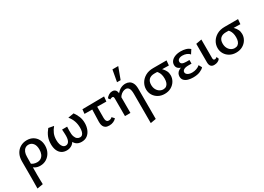

<svg xmlns="http://www.w3.org/2000/svg" viewBox="-9 -1672 4022 2923"><g transform="rotate(-30 2002.0 -211.0)"><path d="M50 289Q51 227 51.5 165.5Q52 104 52 44Q52 -16 52 -74.5Q52 -133 52 -189Q52 -263 81 -317Q110 -371 160.5 -400.5Q211 -430 274 -430Q336 -430 381.5 -403Q427 -376 452.5 -329Q478 -282 478 -220Q478 -155 450 -102.5Q422 -50 373.5 -19.5Q325 11 263 11Q213 11 174.5 -10Q136 -31 119 -66L144 -97Q160 -78 189 -68.5Q218 -59 246 -59Q288 -59 316 -78Q344 -97 358.5 -131.5Q373 -166 373 -212Q373 -283 342 -320.5Q311 -358 263 -358Q229 -358 204.5 -340Q180 -322 166.5 -289Q153 -256 153 -208Q152 -137 151.5 -81Q151 -25 150.5 21Q150 67 150 108Q150 149 151 188.5Q152 228 153 272Z M729 11Q677 11 640 -13.5Q603 -38 583.5 -83.5Q564 -129 564 -193Q564 -265 587 -320Q610 -375 653 -427L746 -410Q708 -366 687.5 -317Q667 -268 667 -205Q667 -165 676.5 -132Q686 -99 705 -80Q724 -61 752 -61Q791 -61 811.5 -101Q832 -141 827 -228L823 -301H912L909 -233Q907 -166 920 -129Q933 -92 955.5 -76.5Q978 -61 1001 -61Q1028 -61 1044 -77.5Q1060 -94 1067.5 -122.5Q1075 -151 1075 -188Q1075 -253 1055.5 -308Q1036 -363 996 -410L1098 -427Q1129 -384 1151 -332.5Q1173 -281 1173 -213Q1173 -155 1152.5 -103Q1132 -51 1091.5 -20Q1051 11 990 11Q930 11 893 -22.5Q856 -56 848 -112H885Q867 -48 825 -18.5Q783 11 729 11Z M1238 -337 1246 -414 1629 -418 1620 -333ZM1367 -121 1376 -410H1460L1459 -137Q1459 -125 1462 -107.5Q1465 -90 1476 -77Q1487 -64 1511 -64Q1526 -64 1542 -70Q1558 -76 1569 -89L1606 -48Q1587 -25 1554 -9.5Q1521 6 1479 6Q1439 6 1416 -7.5Q1393 -21 1382.5 -42.5Q1372 -64 1369.5 -85Q1367 -106 1367 -121Z M2042 289V-224Q2042 -294 2023 -323Q2004 -352 1970 -352Q1944 -352 1917 -339Q1890 -326 1867.5 -300Q1845 -274 1832 -234L1792 -251Q1819 -309 1851.5 -347.5Q1884 -386 1923 -405.5Q1962 -425 2006 -425Q2043 -425 2073 -408.5Q2103 -392 2121 -355.5Q2139 -319 2139 -259V272ZM1755 0V-310Q1755 -319 1753 -327.5Q1751 -336 1745.5 -341Q1740 -346 1731 -346Q1719 -346 1708.5 -342Q1698 -338 1689 -331L1665 -364Q1686 -391 1714 -408Q1742 -425 1774 -425Q1801 -425 1818 -413.5Q1835 -402 1843 -382Q1851 -362 1851 -334V0ZM1908 -507 1945 -711H2047L1971 -507Z M2450 11Q2388 11 2339.5 -16Q2291 -43 2263.5 -89Q2236 -135 2236 -191Q2236 -250 2266.5 -301.5Q2297 -353 2354 -385.5Q2411 -418 2492 -418H2727L2719 -333Q2657 -334 2597.5 -335.5Q2538 -337 2468 -337Q2404 -337 2370.5 -305Q2337 -273 2337 -212Q2337 -166 2354.5 -132Q2372 -98 2401.5 -79Q2431 -60 2466 -60Q2498 -60 2520 -76Q2542 -92 2553 -122Q2564 -152 2564 -194Q2564 -235 2555 -265.5Q2546 -296 2530 -318.5Q2514 -341 2492 -357L2567 -366Q2589 -349 2612.5 -324Q2636 -299 2652.5 -266.5Q2669 -234 2669 -191Q2669 -138 2641.5 -91.5Q2614 -45 2565 -17Q2516 11 2450 11Z M2950 11Q2904 11 2863.5 -0.5Q2823 -12 2798.5 -37.5Q2774 -63 2774 -104Q2774 -164 2825.5 -196Q2877 -228 2966 -228V-196Q2918 -196 2878.5 -206Q2839 -216 2814.5 -238.5Q2790 -261 2790 -300Q2790 -338 2813.5 -367Q2837 -396 2880 -413Q2923 -430 2981 -430Q3028 -430 3069 -418.5Q3110 -407 3140 -379L3095 -309Q3077 -334 3043 -347.5Q3009 -361 2971 -361Q2945 -361 2925.5 -354Q2906 -347 2895 -334.5Q2884 -322 2884 -302Q2884 -275 2907.5 -262Q2931 -249 2978 -249H3032V-185H2978Q2923 -185 2896 -168.5Q2869 -152 2869 -126Q2869 -108 2882 -93.5Q2895 -79 2918.5 -70.5Q2942 -62 2974 -62Q3015 -62 3051.5 -75Q3088 -88 3113 -111L3143 -57Q3123 -32 3074 -10.5Q3025 11 2950 11Z M3323 6Q3284 6 3264.5 -17Q3245 -40 3245 -84V-410L3345 -428V-100Q3345 -82 3351.5 -73Q3358 -64 3373 -64Q3383 -64 3393.5 -69Q3404 -74 3412 -82L3428 -42Q3414 -21 3386.5 -7.5Q3359 6 3323 6Z M3707 11Q3645 11 3596.5 -16Q3548 -43 3520.5 -89Q3493 -135 3493 -191Q3493 -250 3523.5 -301.5Q3554 -353 3611 -385.5Q3668 -418 3749 -418H3984L3976 -333Q3914 -334 3854.5 -335.5Q3795 -337 3725 -337Q3661 -337 3627.5 -305Q3594 -273 3594 -212Q3594 -166 3611.5 -132Q3629 -98 3658.5 -79Q3688 -60 3723 -60Q3755 -60 3777 -76Q3799 -92 3810 -122Q3821 -152 3821 -194Q3821 -235 3812 -265.5Q3803 -296 3787 -318.5Q3771 -341 3749 -357L3824 -366Q3846 -349 3869.5 -324Q3893 -299 3909.5 -266.5Q3926 -234 3926 -191Q3926 -138 3898.5 -91.5Q3871 -45 3822 -17Q3773 11 3707 11Z"/></g></svg>

Font: Ysabeau SemiBold
Style: Regular
Weight: 600
Designer: Christian Thalmann (Catharsis Fonts)
Version: Version 2.000;gftools[0.9.27.dev2+g8671c4b]